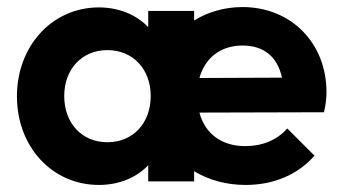

<svg xmlns="http://www.w3.org/2000/svg" viewBox="-20 -514 967 544"><path d="M676 10C754 10 823 -18 871 -73L794 -150C765 -117 723 -100 675 -100C608 -100 561 -135 545 -195L898 -196C903 -218 905 -236 905 -253C905 -392 805 -494 667 -494C616 -494 569 -480 530 -456V-483H400V-437C367 -472 317 -493 260 -493C128 -493 28 -384 28 -241C28 -98 128 10 260 10C318 10 367 -11 400 -46V0H530V-29C571 -4 621 10 676 10ZM162 -242C162 -318 212 -372 284 -372C357 -372 407 -318 407 -242C407 -165 357 -111 284 -111C212 -111 162 -165 162 -242ZM545 -293C561 -350 605 -385 667 -385C728 -385 766 -353 779 -294Z"/></svg>

Font: MV Cash SemiBold
Style: Regular
Weight: 600
Designer: Rodrigo Fuenzalida
Foundry: fragTYPE
Version: Version 1.100;Glyphs 3.1.2 (3151)